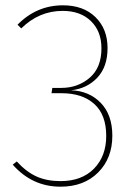

<svg xmlns="http://www.w3.org/2000/svg" viewBox="-20 -693 514 723"><path d="M217 -673Q294 -673 339.5 -628.5Q385 -584 385 -512Q385 -441 346 -400Q307 -359 247 -353Q315 -351 359 -306Q403 -261 403 -182Q403 -97 349.5 -43.5Q296 10 208 10Q101 10 28 -73L43 -85Q80 -45 118.5 -28Q157 -11 208 -11Q288 -11 334 -58Q380 -105 380 -181Q380 -261 335 -301.5Q290 -342 212 -342H174L177 -362H211Q273 -362 317.5 -400Q362 -438 362 -511Q362 -575 322.5 -613.5Q283 -652 216 -652Q127 -652 60 -586L46 -600Q118 -673 217 -673Z"/></svg>

Font: FiraSans
Style: Regular
Weight: 150
Designer: Carrois Corporate & Edenspiekermann AG
Foundry: Carrois Corporate GbR & Edenspiekermann AG
Version: Version 3.106;PS 003.106;hotconv 1.0.70;makeotf.lib2.5.58329